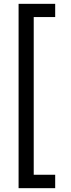

<svg xmlns="http://www.w3.org/2000/svg" viewBox="-20 -831 369 1002"><path d="M77 151V-811H268V-742H156V81H268V151Z"/></svg>

Font: DM Sans 10pt
Style: Regular
Weight: 400
Version: Version 4.004;gftools[0.9.30]